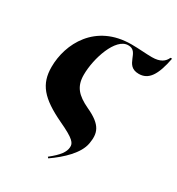

<svg xmlns="http://www.w3.org/2000/svg" viewBox="-191 -709 967 1049"><g transform="rotate(30 293.0 -184.0)"><path d="M38 -221C38 -113 89 -53 232 15C333 62 348 82 345 110C343 139 323 169 266 214L272 221C344 171 414 105 426 38C438 -31 427 -77 322 -125C246 -161 212 -198 212 -272C212 -376 264 -533 342 -533C415 -535 377 -426 469 -426C531 -426 564 -476 586 -589H576C564 -561 539 -541 486 -541C447 -541 404 -546 355 -546C129 -546 38 -367 38 -221Z"/></g></svg>

Font: Noto Serif Display ExtraBold
Style: Italic
Weight: 800
Italic angle: -12°
Designer: Monotype Design Team
Foundry: Monotype Imaging Inc.
Version: Version 2.009